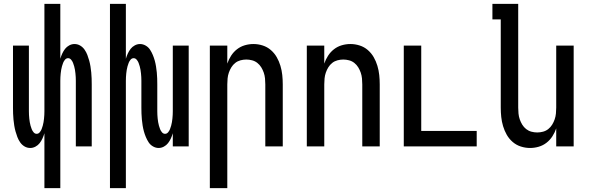

<svg xmlns="http://www.w3.org/2000/svg" viewBox="-20 -755 3040 990"><path d="M209 215V-68Q205 -54 199 -41Q193 -28 184.5 -17Q176 -6 163 1Q150 8 136 8Q120 8 106.5 0Q93 -8 84 -21Q75 -34 69.5 -48.5Q64 -63 60 -77.5Q56 -92 53.5 -107.5Q51 -123 49.5 -138.5Q48 -154 47.5 -169.5Q47 -185 47 -200V-520H129V-200Q129 -191 129 -181.5Q129 -172 129.5 -162.5Q130 -153 131 -143.5Q132 -134 133.5 -125Q135 -116 137.5 -107Q140 -98 143.5 -89Q147 -80 153.5 -72.5Q160 -65 169 -65Q178 -65 184.5 -72.5Q191 -80 194.5 -89Q198 -98 200.5 -107Q203 -116 204.5 -125Q206 -134 207 -143.5Q208 -153 208.5 -162.5Q209 -172 209 -181.5Q209 -191 209 -200V-735H291V-452Q295 -466 301 -479Q307 -492 315.5 -503Q324 -514 337 -521Q350 -528 364 -528Q380 -528 393.5 -520Q407 -512 416 -499Q425 -486 430.5 -471.5Q436 -457 440 -442.5Q444 -428 446.5 -412.5Q449 -397 450.5 -381.5Q452 -366 452.5 -350.5Q453 -335 453 -320V0H371V-320Q371 -329 371 -338.5Q371 -348 370.5 -357.5Q370 -367 369 -376.5Q368 -386 366.5 -395Q365 -404 362.5 -413Q360 -422 356.5 -431Q353 -440 346.5 -447.5Q340 -455 331 -455Q322 -455 315.5 -447.5Q309 -440 305.5 -431Q302 -422 299.5 -413Q297 -404 295.5 -395Q294 -386 293 -376.5Q292 -367 291.5 -357.5Q291 -348 291 -338.5Q291 -329 291 -320V215Z M547 215V-735H629V-452Q633 -466 639 -479Q645 -492 653.5 -503Q662 -514 675 -521Q688 -528 702 -528Q717 -528 731 -520Q745 -512 753.5 -499Q762 -486 768 -471.5Q774 -457 778 -442.5Q782 -428 784.5 -412.5Q787 -397 788.5 -381.5Q790 -366 790.5 -350.5Q791 -335 791 -320V-200Q791 -191 791 -181.5Q791 -172 791.5 -162.5Q792 -153 793 -143.5Q794 -134 795.5 -125Q797 -116 799.5 -107Q802 -98 805.5 -89Q809 -80 815.5 -72.5Q822 -65 831 -65Q840 -65 846.5 -72.5Q853 -80 856.5 -89Q860 -98 862.5 -107Q865 -116 866.5 -125Q868 -134 869 -143.5Q870 -153 870.5 -162.5Q871 -172 871 -181.5Q871 -191 871 -200V-520H953V0H871V-68Q867 -54 861 -41Q855 -28 846.5 -17Q838 -6 825 1Q812 8 798 8Q783 8 769 0Q755 -8 746.5 -21Q738 -34 732 -48.5Q726 -63 722 -77.5Q718 -92 715.5 -107.5Q713 -123 711.5 -138.5Q710 -154 709.5 -169.5Q709 -185 709 -200V-320Q709 -329 709 -338.5Q709 -348 708.5 -357.5Q708 -367 707 -376.5Q706 -386 704.5 -395Q703 -404 700.5 -413Q698 -422 694.5 -431Q691 -440 684.5 -447.5Q678 -455 669 -455Q660 -455 653.5 -447.5Q647 -440 643.5 -431Q640 -422 637.5 -413Q635 -404 633.5 -395Q632 -386 631 -376.5Q630 -367 629.5 -357.5Q629 -348 629 -338.5Q629 -329 629 -320V215Z M1062 215V-520H1152V-427Q1159 -448 1171.5 -467.5Q1184 -487 1202 -501Q1220 -515 1242 -521.5Q1264 -528 1287 -528Q1311 -528 1334.5 -520.5Q1358 -513 1376.5 -497Q1395 -481 1407 -460Q1419 -439 1426 -415.5Q1433 -392 1435.5 -368Q1438 -344 1438 -320V0H1348V-320Q1348 -335 1346.5 -350.5Q1345 -366 1340 -380.5Q1335 -395 1327 -408Q1319 -421 1307 -430.5Q1295 -440 1280 -444Q1265 -448 1250 -448Q1235 -448 1220 -444Q1205 -440 1193 -430.5Q1181 -421 1173 -408Q1165 -395 1160 -380.5Q1155 -366 1153.5 -350.5Q1152 -335 1152 -320V215Z M1562 0V-520H1652V-427Q1659 -448 1671.5 -467.5Q1684 -487 1702 -501Q1720 -515 1742 -521.5Q1764 -528 1787 -528Q1811 -528 1834.5 -520.5Q1858 -513 1876.5 -497Q1895 -481 1907 -460Q1919 -439 1926 -415.5Q1933 -392 1935.5 -368Q1938 -344 1938 -320V0H1848V-320Q1848 -335 1846.5 -350.5Q1845 -366 1840 -380.5Q1835 -395 1827 -408Q1819 -421 1807 -430.5Q1795 -440 1780 -444Q1765 -448 1750 -448Q1735 -448 1720 -444Q1705 -440 1693 -430.5Q1681 -421 1673 -408Q1665 -395 1660 -380.5Q1655 -366 1653.5 -350.5Q1652 -335 1652 -320V0Z M2062 0V-520H2152V-80H2438V0Z M2713 8Q2689 8 2665.5 0.5Q2642 -7 2623.5 -23Q2605 -39 2593 -60Q2581 -81 2574 -104.5Q2567 -128 2564.5 -152Q2562 -176 2562 -200V-655H2519V-735H2652V-200Q2652 -185 2653.5 -169.5Q2655 -154 2660 -139.5Q2665 -125 2673 -112Q2681 -99 2693 -89.5Q2705 -80 2720 -76Q2735 -72 2750 -72Q2765 -72 2780 -76Q2795 -80 2807 -89.5Q2819 -99 2827 -112Q2835 -125 2840 -139.5Q2845 -154 2846.5 -169.5Q2848 -185 2848 -200V-520H2938V0H2848V-93Q2841 -72 2828.5 -52.5Q2816 -33 2798 -19Q2780 -5 2758 1.5Q2736 8 2713 8Z"/></svg>

Font: Iosevka Fixed Medium
Style: Regular
Weight: 500
Monospace: yes
Designer: Belleve Invis
Foundry: Belleve Invis
Version: Version 32.3.0